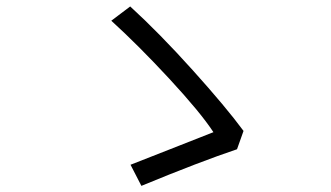

<svg xmlns="http://www.w3.org/2000/svg" viewBox="-20 -656 1040 604"><path d="M746.1 -244.1 725.6 -186.5Q609.4 -147.5 424.8 -71.3L390.6 -137.7Q407.2 -144.5 513.7 -186Q620.1 -227.5 651.4 -240.2Q610.4 -302.7 512.7 -408.2Q415 -513.7 330.1 -590.8L389.6 -635.7Q481.4 -551.8 586.4 -435.1Q691.4 -318.4 746.1 -244.1Z"/></svg>

Font: Gen Shin Gothic Normal
Style: Regular
Weight: 300
Designer: [Source Han Sans]
Ryoko NISHIZUKA  (kana & ideographs); Paul D. Hunt (Latin, Greek & Cyrillic); Wenlong ZHANG  (bopomofo
Version: Version 1.002.20150607